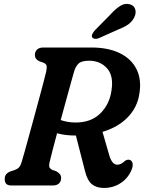

<svg xmlns="http://www.w3.org/2000/svg" viewBox="-20 -941 731 974"><path d="M648.5 -82Q631 -38 593 -12.8Q555 12.5 507 12.5Q470 12.5 446.8 -6Q423.5 -24.5 411.5 -72L365 -253.5Q312.5 -253 269.5 -265Q256.5 -217 246.5 -178.2Q236.5 -139.5 232 -120Q227 -98 231.5 -90.8Q236 -83.5 244.5 -79.5L265 -72.5Q276.5 -66 283.2 -58.2Q290 -50.5 290 -37.5Q290 -20.5 279 -10.2Q268 0 247.5 0H39.5Q18.5 0 11 -9.2Q3.5 -18.5 4 -33Q3.5 -48 12.2 -57.8Q21 -67.5 34.5 -72L53 -78Q67 -82.5 75.5 -91Q84 -99.5 89.5 -118Q95 -135.5 104.8 -171Q114.5 -206.5 127.2 -252.2Q140 -298 153.2 -347.2Q166.5 -396.5 179 -442.5Q191.5 -488.5 200.8 -524.2Q210 -560 214.5 -578.5Q218.5 -598.5 216.2 -608Q214 -617.5 199 -623.5L180 -630Q157 -640.5 157 -662Q157 -679 168 -689.5Q179 -700 199.5 -700H444Q528.5 -700 587.2 -671.5Q646 -643 672.5 -590.2Q699 -537.5 687 -465Q676.5 -395.5 627.5 -345.5Q578.5 -295.5 500 -272L533.5 -156Q547.5 -105.5 575 -105.5Q593 -105.5 610 -121.5Q615.5 -127 623.8 -129.8Q632 -132.5 639.5 -129.5Q650 -125 652.5 -112Q655 -99 648.5 -82ZM355.5 -577Q350.5 -559 339.8 -520.8Q329 -482.5 315.5 -433Q302 -383.5 288 -332Q303.5 -326.5 322.5 -323Q341.5 -319.5 364 -319.5Q442 -319.5 488.8 -365.5Q535.5 -411.5 545.5 -481.5Q557.5 -556 523 -594.5Q488.5 -633 432 -633Q393.5 -633 378.2 -618.2Q363 -603.5 355.5 -577ZM536.5 -863.5Q563.5 -894 588.5 -910.2Q613.5 -926.5 639.5 -919Q661.5 -912.5 666.5 -892.2Q671.5 -872 660 -850.5Q648.5 -829.5 629.2 -816.2Q610 -803 578 -790.5L480.5 -747Q470.5 -743 461 -744.2Q451.5 -745.5 447.5 -752Q444 -760 448.8 -769Q453.5 -778 461.5 -787.5Z"/></svg>

Font: Fraunces 72pt SuperSoft SemiBold
Style: Italic
Weight: 600
Italic angle: -16°
Version: Version 1.000;[b76b70a41]